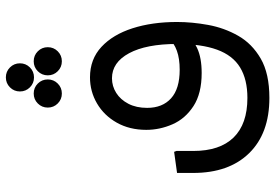

<svg xmlns="http://www.w3.org/2000/svg" viewBox="-162 -546 939 655"><g transform="rotate(-90 307.5 -218.5)"><path d="M301 231Q180 231 112.5 162Q45 93 45 -29H120Q120 62 166 109Q212 156 301 156Q364 156 405 131Q446 106 465.5 52.5Q485 -1 485 -84H560Q560 -33 550 22Q540 77 513 124.5Q486 172 435 201.5Q384 231 301 231ZM45 -29V-84L117 -94L120 -86V-29ZM386 0Q316 0 273 -28Q230 -56 211 -99.5Q192 -143 192 -189Q192 -246 216.5 -289.5Q241 -333 282 -357Q323 -381 371 -381Q433 -381 475 -342Q517 -303 538.5 -236Q560 -169 560 -84H485Q485 -189 453.5 -247.5Q422 -306 368 -306Q341 -306 318 -291.5Q295 -277 281 -250Q267 -223 267 -186Q267 -134 299.5 -104.5Q332 -75 397 -75Q435 -75 461.5 -84.5Q488 -94 504 -112L524 -53Q504 -31 471 -15.5Q438 0 386 0ZM316 -477Q296 -477 282 -491Q268 -505 268 -525Q268 -545 282 -559Q296 -573 316 -573Q336 -573 350 -559Q364 -545 364 -525Q364 -505 350 -491Q336 -477 316 -477ZM426 -477Q406 -477 392 -491Q378 -505 378 -525Q378 -545 392 -559Q406 -573 426 -573Q446 -573 460 -559Q474 -545 474 -525Q474 -505 460 -491Q446 -477 426 -477ZM371 -572Q351 -572 337 -586Q323 -600 323 -620Q323 -640 337 -654Q351 -668 371 -668Q391 -668 405 -654Q419 -640 419 -620Q419 -600 405 -586Q391 -572 371 -572Z"/></g></svg>

Font: Fustat
Style: Regular
Weight: 400
Designer: Mohamed Gaber, Khaled Hosny, Laura Garcia Mut
Foundry: Kief Type Foundry, Alif Type Foundry, Hard Type Foundry
Version: Version 1.007